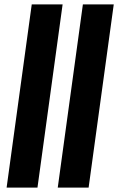

<svg xmlns="http://www.w3.org/2000/svg" viewBox="-20 -851 536 871"><path d="M10 0 124 -831H264L150 0ZM242 0 356 -831H496L382 0Z"/></svg>

Font: Merriweather 24pt SemiCondensed
Style: Bold Italic
Weight: 700
Width: 4
Italic angle: -7.8°
Designer: Eben Sorkin
Foundry: Eben Sorkin
Version: Version 2.101